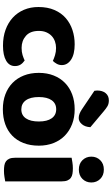

<svg xmlns="http://www.w3.org/2000/svg" viewBox="269 -1056 803 1382"><g transform="rotate(90 671.0 -365.5)"><path d="M326 -367Q301 -367 278.5 -359Q256 -351 239.5 -335.5Q223 -320 213 -297Q203 -274 203 -243Q203 -181 238.5 -150Q274 -119 325 -119Q355 -119 377 -126Q399 -133 416 -141Q436 -127 446 -110.5Q456 -94 456 -71Q456 -30 417 -7.5Q378 15 309 15Q246 15 195 -3.5Q144 -22 107.5 -55.5Q71 -89 51 -136Q31 -183 31 -240Q31 -306 52.5 -355.5Q74 -405 111 -437Q148 -469 196.5 -485Q245 -501 299 -501Q371 -501 410 -475Q449 -449 449 -408Q449 -389 440 -372.5Q431 -356 419 -344Q402 -352 378 -359.5Q354 -367 326 -367Z M634 -643Q632 -653 632 -663Q632 -701 651 -724Q670 -747 703 -747Q728 -747 745 -737Q762 -727 783 -709L896 -614Q894 -576 874.5 -553Q855 -530 830 -530Q814 -530 798 -536.5Q782 -543 766 -554ZM1029 -243Q1029 -181 1010 -132.5Q991 -84 956.5 -51Q922 -18 874 -1Q826 16 767 16Q708 16 660 -2Q612 -20 577.5 -53.5Q543 -87 524 -135Q505 -183 505 -243Q505 -302 524 -350Q543 -398 577.5 -431.5Q612 -465 660 -483Q708 -501 767 -501Q826 -501 874 -482.5Q922 -464 956.5 -430.5Q991 -397 1010 -349Q1029 -301 1029 -243ZM679 -243Q679 -182 702.5 -149.5Q726 -117 768 -117Q810 -117 832.5 -150Q855 -183 855 -243Q855 -303 832 -335.5Q809 -368 767 -368Q725 -368 702 -335.5Q679 -303 679 -243Z M1108 -621Q1108 -659 1133.5 -685Q1159 -711 1201 -711Q1243 -711 1268.5 -685Q1294 -659 1294 -621Q1294 -583 1268.5 -557Q1243 -531 1201 -531Q1159 -531 1133.5 -557Q1108 -583 1108 -621ZM1286 -1Q1275 1 1253.5 4.5Q1232 8 1210 8Q1188 8 1170.5 5Q1153 2 1141 -7Q1129 -16 1122.5 -31.5Q1116 -47 1116 -72V-479Q1127 -481 1148.5 -484.5Q1170 -488 1192 -488Q1214 -488 1231.5 -485Q1249 -482 1261 -473Q1273 -464 1279.5 -448.5Q1286 -433 1286 -408Z"/></g></svg>

Font: Baloo Da
Style: Regular
Weight: 400
Designer: Noopur Datye and Ek Type
Foundry: Ek Type
Version: Version 1.443;PS 1.000;hotconv 16.6.51;makeotf.lib2.5.65220;